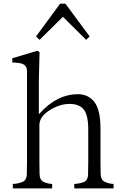

<svg xmlns="http://www.w3.org/2000/svg" viewBox="-20 -1039 694 1059"><path d="M47.9 -694.3V-717.8L185.5 -758.8L198.2 -752L194.3 -599.6V-409.2L201.2 -416Q295.9 -519.5 409.2 -519.5Q466.8 -519.5 500.5 -476.6Q534.2 -433.6 534.2 -328.1V-152.3Q534.2 -112.3 535.2 -79.1Q536.1 -45.9 559.1 -35.6Q582 -25.4 606.4 -24.4V0H389.6V-24.4Q416 -25.4 440.4 -34.2Q464.8 -43 465.8 -77.6Q466.8 -112.3 466.8 -152.3V-324.2Q466.8 -403.3 442.4 -434.6Q418 -465.8 363.3 -465.8Q308.6 -465.8 252.4 -430.2Q196.3 -394.5 197.3 -347.7V-152.3Q197.3 -112.3 198.2 -78.6Q199.2 -44.9 221.7 -35.2Q244.1 -25.4 267.6 -24.4V0H50.8V-24.4Q77.1 -25.4 102.1 -34.7Q127 -43.9 127.9 -78.1Q128.9 -112.3 128.9 -152.3V-648.4Q128.9 -685.5 85 -691.4Q66.4 -694.3 47.9 -694.3ZM178.7 -837.9 311.5 -1018.6H340.8L474.6 -837.9L455.1 -819.3L327.1 -946.3L198.2 -819.3Z"/></svg>

Font: GenEi Koburi Mincho v6
Style: Regular
Weight: 400
Designer: o_tamon (Modified)
Foundry: o_tamon / Adobe Systems Incorporated
Version: Version 6.1